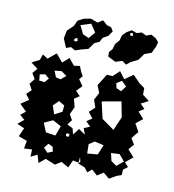

<svg xmlns="http://www.w3.org/2000/svg" viewBox="-118 -877 909 1005"><g transform="rotate(15 337.0 -374.5)"><path d="M214 -1 183 30 167 -11 134 9 132 -30 90 -24 94 -66 47 -79 63 -126 23 -140 53 -169 25 -189 50 -213 11 -245 50 -277 27 -303 50 -329 30 -359 50 -389 30 -417 50 -445 11 -469 50 -493 58 -525 87 -510 127 -549 166 -510 198 -543 230 -510 261 -517 275 -489 289 -469 275 -449 301 -418 275 -386 301 -364 275 -343 290 -301 275 -260 294 -232 277 -204 308 -192 319 -161 342 -197 379 -176 364 -208 395 -224 368 -246 395 -268 368 -297 395 -327 378 -366 395 -406 376 -444 395 -481 409 -509 440 -510 471 -545 503 -510 545 -545 586 -510 616 -492 619 -457 657 -433 619 -409 645 -387 619 -366 653 -334 619 -302 646 -262 619 -222 641 -192 619 -162 655 -127 619 -91 641 -71 619 -51 620 -22 594 -10 560 14 526 -10 495 14 463 -10 442 11 423 -10 384 -22 393 -33 385 -56V-26L354 -30L339 12L298 -7L268 16ZM522 -475 494 -499 468 -479 476 -454 503 -445ZM206 -448 175 -466 139 -459 155 -427 181 -423ZM97 -428 69 -420 75 -388 104 -387 121 -411ZM519 -394 419 -367 447 -280 517 -239 542 -314ZM235 -296 203 -311 177 -281 196 -237 235 -262ZM246 -186 199 -206 155 -181 179 -135 231 -132ZM302 -157 289 -160 283 -154 285 -144 298 -142ZM488 -148 438 -155 411 -133 416 -84 471 -94ZM581 -125 536 -119 549 -79 580 -61 613 -93ZM232 -72 207 -81 190 -55 214 -34 240 -47ZM142 -635 147 -678 176 -711 187 -742 214 -760 252 -771 291 -760 316 -779 342 -760 366 -755 380 -736 364 -708 338 -690 327 -665 303 -652 281 -615 240 -600 215 -589 190 -600 166 -589ZM391 -603 389 -627 403 -646 409 -676 427 -700 432 -729 451 -751 475 -768 503 -760 529 -770 554 -760 580 -772 606 -760 624 -743 620 -719 606 -681 570 -664 548 -627 512 -605 492 -586 469 -600 434 -586ZM482 -755 472 -752 473 -740 486 -738 487 -749ZM261 -746 208 -724 234 -681 267 -670 293 -706ZM209 -655 199 -649 194 -639 206 -634 216 -643Z"/></g></svg>

Font: Rubik Gemstones
Style: Regular
Weight: 400
Designer: Hubert and Fischer, NaN
Foundry: Hubert and Fischer, NaN
Version: Version 2.200